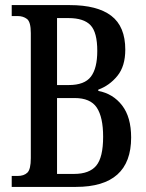

<svg xmlns="http://www.w3.org/2000/svg" viewBox="-20 -734 575 754"><path d="M26 0V-43H49Q74 -43 87.5 -56Q101 -69 101 -113V-604Q101 -648 86 -659.5Q71 -671 49 -671H26V-714H254Q362 -714 417 -672Q472 -630 472 -539Q472 -474 441 -436Q410 -398 366 -382V-377Q424 -366 459.5 -320Q495 -274 495 -194Q495 0 278 0ZM250 -400Q312 -400 337 -433Q362 -466 362 -534Q362 -607 335.5 -635Q309 -663 249 -663H204V-400ZM271 -51Q331 -51 358 -83.5Q385 -116 385 -197Q385 -274 360 -311.5Q335 -349 273 -349H204V-51Z"/></svg>

Font: Noto Serif ExtraCondensed Medium
Style: Regular
Weight: 500
Width: 2
Designer: Monotype Design Team
Foundry: Monotype Imaging Inc.
Version: Version 2.015